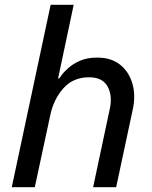

<svg xmlns="http://www.w3.org/2000/svg" viewBox="-20 -780 633 800"><path d="M29 0 191 -760H287L222 -453H227Q227 -453 236 -466Q245 -479 264.5 -496.5Q284 -514 313.5 -527Q343 -540 385 -540Q444 -540 481 -510Q518 -480 532 -430.5Q546 -381 533 -323L464 0H368L438 -329Q449 -382 428 -420Q407 -458 351 -458Q285 -458 244 -412Q203 -366 189 -298L125 0Z"/></svg>

Font: Be Vietnam Pro
Style: Italic
Weight: 400
Italic angle: -12°
Designer: Lam Bao, Tony Le, Vietanh Nguyen
Foundry: Yellow Type Foundry
Version: Version 1.002; ttfautohint (v1.8.3)